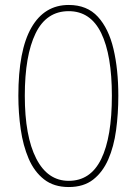

<svg xmlns="http://www.w3.org/2000/svg" viewBox="-20 -810 551 774"><path d="M457 -424Q457 -352 448 -285.5Q439 -219 416.5 -167.5Q394 -116 355.5 -86Q317 -56 257 -56Q197 -56 157.5 -87Q118 -118 95.5 -170.5Q73 -223 63.5 -289Q54 -355 54 -424Q54 -607 106.5 -698.5Q159 -790 257 -790Q331 -790 374.5 -742.5Q418 -695 437.5 -612.5Q457 -530 457 -424ZM80 -424Q80 -261 126 -171Q172 -81 257 -81Q345 -81 388 -169Q431 -257 431 -424Q431 -588 388 -676.5Q345 -765 257 -765Q167 -765 123.5 -675.5Q80 -586 80 -424Z"/></svg>

Font: Noto Sans Malayalam UI ExtraCondensed Thin
Style: Regular
Weight: 100
Width: 2
Designer: Jelle Bosma - Monotype Design Team
Foundry: Monotype Imaging Inc.
Version: Version 2.104; ttfautohint (v1.8.4.7-5d5b)